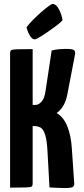

<svg xmlns="http://www.w3.org/2000/svg" viewBox="-20 -948 425 970"><path d="M308 2Q289 2 270 1Q251 0 230 -1L220 -183Q217 -240 208 -267.5Q199 -295 185.5 -303Q172 -311 155 -311H145V-20Q145 -10 140.5 -6Q136 -2 112 -1Q88 0 31 0V-680Q31 -690 36 -694Q41 -698 64.5 -699Q88 -700 145 -700V-418H160Q175 -418 190 -434.5Q205 -451 210 -488L241 -693Q261 -698 280 -699.5Q299 -701 313 -701Q343 -701 352.5 -695.5Q362 -690 359 -673L320 -470Q313 -434 298 -411Q283 -388 266 -377Q301 -357 320 -310Q339 -263 343 -197L355 -21Q356 -8 347 -3Q338 2 308 2ZM157 -749Q143 -749 133 -764.5Q123 -780 118.5 -795Q114 -810 114 -810Q127 -828 147 -848Q167 -868 188 -886.5Q209 -905 225 -916.5Q241 -928 245 -928Q264 -928 278 -901Q292 -874 296 -846Q287 -835 266 -819Q245 -803 221.5 -787Q198 -771 179.5 -760Q161 -749 157 -749Z"/></svg>

Font: Yanone Kaffeesatz ExtraLight
Style: Regular
Weight: 200
Designer: Yanone (Cyrillic: Daniel Pouzeot, Huerta Tipografica, and Cyreal)
Foundry: Yanone
Version: Version 2.003